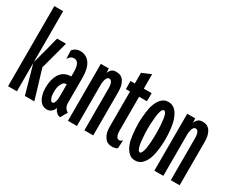

<svg xmlns="http://www.w3.org/2000/svg" viewBox="-93 -977 1607 1323"><g transform="rotate(30 710.5 -316.0)"><path d="M238.3 0Q238.3 0 229.5 -29.3Q220.7 -59.6 209 -98.6Q194.3 -145.5 181.6 -188.5Q168.9 -231.4 168.9 -231.4Q168.9 -231.4 176.8 -259.8Q184.6 -288.1 194.3 -325.2Q207 -371.1 217.8 -412.1Q228.5 -453.1 228.5 -453.1Q228.5 -453.1 193.4 -453.1Q158.2 -453.1 158.2 -453.1Q158.2 -453.1 150.4 -424.8Q143.6 -395.5 133.8 -358.4Q122.1 -313.5 110.4 -271.5Q99.6 -230.5 99.6 -230.5Q99.6 -230.5 99.6 -283.2Q99.6 -335.9 99.6 -403.3Q99.6 -432.6 99.6 -462.9Q99.6 -492.2 99.6 -519.5Q99.6 -569.3 99.6 -603.5Q99.6 -637.7 99.6 -637.7Q99.6 -637.7 64.5 -637.7Q29.3 -637.7 29.3 -637.7Q29.3 -637.7 29.3 -627Q29.3 -615.2 29.3 -595.7Q29.3 -558.6 29.3 -497.1Q29.3 -435.5 29.3 -366.2Q29.3 -321.3 29.3 -275.4Q29.3 -228.5 29.3 -186.5Q29.3 -107.4 29.3 -53.7Q29.3 0 29.3 0Q29.3 0 64.5 0Q99.6 0 99.6 0Q99.6 0 99.6 -29.3Q99.6 -57.6 99.6 -95.7Q99.6 -141.6 99.6 -182.6Q99.6 -223.6 99.6 -223.6Q99.6 -223.6 108.4 -195.3Q116.2 -166 127 -128.9Q139.6 -83 151.4 -42Q163.1 0 163.1 0Q163.1 0 200.2 0Q238.3 0 238.3 0Z M373 -120.1Q373 -120.1 373 -120.1Q373 -120.1 373 -120.1Q373 -105.5 372.1 -94.7Q370.1 -83 367.2 -74.2Q364.3 -64.5 359.4 -59.6Q354.5 -54.7 348.6 -54.7Q348.6 -54.7 348.6 -54.7Q348.6 -54.7 348.6 -54.7Q342.8 -54.7 338.9 -59.6Q334 -64.5 330.1 -74.2Q326.2 -83 324.2 -94.7Q322.3 -107.4 322.3 -122.1Q322.3 -122.1 322.3 -122.1Q322.3 -122.1 322.3 -122.1Q322.3 -142.6 325.2 -159.2Q328.1 -175.8 335 -186.5Q340.8 -198.2 346.7 -205.1Q353.5 -210.9 359.4 -211.9Q359.4 -211.9 366.2 -212.9Q373 -213.9 373 -213.9Q373 -213.9 373 -167Q373 -120.1 373 -120.1ZM477.5 -47.9Q477.5 -47.9 477.5 -47.9Q477.5 -47.9 477.5 -47.9Q470.7 -50.8 464.8 -55.7Q459 -61.5 454.1 -68.4Q449.2 -75.2 446.3 -86.9Q444.3 -98.6 444.3 -114.3Q444.3 -114.3 444.3 -138.7Q444.3 -163.1 444.3 -195.3Q444.3 -234.4 444.3 -270.5Q444.3 -305.7 444.3 -305.7Q444.3 -305.7 444.3 -305.7Q444.3 -305.7 444.3 -305.7Q444.3 -343.8 437.5 -372.1Q430.7 -400.4 417 -419.9Q403.3 -439.5 383.8 -449.2Q365.2 -459 339.8 -459Q339.8 -459 339.8 -459Q339.8 -459 339.8 -459Q330.1 -459 320.3 -457Q311.5 -454.1 303.7 -450.2Q295.9 -445.3 290 -440.4Q284.2 -435.5 280.3 -429.7Q280.3 -429.7 281.2 -396.5Q283.2 -363.3 283.2 -363.3Q283.2 -363.3 283.2 -363.3Q283.2 -363.3 283.2 -363.3Q285.2 -368.2 290 -374Q293.9 -379.9 300.8 -384.8Q307.6 -390.6 314.5 -392.6Q321.3 -394.5 329.1 -394.5Q329.1 -394.5 329.1 -394.5Q329.1 -394.5 329.1 -394.5Q338.9 -394.5 346.7 -389.6Q355.5 -384.8 361.3 -375Q367.2 -364.3 370.1 -348.6Q373 -333 373 -313.5Q373 -313.5 373 -294.9Q373 -276.4 373 -276.4Q373 -276.4 363.3 -275.4Q354.5 -274.4 354.5 -274.4Q354.5 -274.4 354.5 -274.4Q354.5 -274.4 354.5 -274.4Q332 -271.5 314.5 -260.7Q296.9 -249 284.2 -230.5Q271.5 -210 264.6 -182.6Q257.8 -155.3 257.8 -121.1Q257.8 -121.1 257.8 -121.1Q257.8 -121.1 257.8 -121.1Q257.8 -88.9 264.6 -65.4Q270.5 -42 282.2 -26.4Q293 -9.8 307.6 -2Q322.3 5.9 338.9 5.9Q338.9 5.9 338.9 5.9Q338.9 5.9 338.9 5.9Q348.6 5.9 358.4 2.9Q367.2 0 375 -6.8Q382.8 -12.7 387.7 -21.5Q393.6 -29.3 397.5 -39.1Q397.5 -39.1 397.5 -39.1Q397.5 -39.1 397.5 -39.1Q399.4 -30.3 404.3 -22.5Q409.2 -14.6 416 -8.8Q422.9 -2 430.7 2Q437.5 4.9 446.3 5.9Q446.3 5.9 461.9 -21.5Q477.5 -47.9 477.5 -47.9Z M707 0Q707 0 707 -43.9Q707 -87.9 707 -144.5Q707 -168.9 707 -193.4Q707 -218.8 707 -241.2Q707 -283.2 707 -312.5Q707 -340.8 707 -340.8Q707 -340.8 707 -340.8Q707 -340.8 707 -340.8Q707 -367.2 703.1 -388.7Q698.2 -410.2 688.5 -426.8Q678.7 -442.4 663.1 -451.2Q647.5 -459 627 -459Q627 -459 627 -459Q627 -459 627 -459Q613.3 -459 604.5 -456.1Q595.7 -453.1 588.9 -446.3Q582 -439.5 577.1 -431.6Q572.3 -424.8 570.3 -418Q570.3 -418 570.3 -435.5Q569.3 -453.1 569.3 -453.1Q569.3 -453.1 537.1 -453.1Q505.9 -453.1 505.9 -453.1Q505.9 -453.1 505.9 -394.5Q505.9 -335.9 505.9 -260.7Q505.9 -227.5 505.9 -195.3Q505.9 -162.1 505.9 -131.8Q505.9 -76.2 505.9 -38.1Q505.9 0 505.9 0Q505.9 0 541 0Q577.1 0 577.1 0Q577.1 0 577.1 -42Q577.1 -85 577.1 -139.6Q577.1 -183.6 577.1 -226.6Q577.1 -269.5 577.1 -296.9Q577.1 -311.5 577.1 -320.3Q577.1 -329.1 577.1 -329.1Q577.1 -329.1 577.1 -329.1Q577.1 -329.1 577.1 -329.1Q577.1 -344.7 580.1 -357.4Q582 -370.1 586.9 -377.9Q589.8 -386.7 595.7 -390.6Q600.6 -394.5 607.4 -394.5Q607.4 -394.5 607.4 -394.5Q607.4 -394.5 607.4 -394.5Q622.1 -394.5 628.9 -378.9Q636.7 -363.3 636.7 -331.1Q636.7 -331.1 636.7 -288.1Q636.7 -245.1 636.7 -190.4Q636.7 -166 636.7 -142.6Q636.7 -118.2 636.7 -96.7Q636.7 -55.7 636.7 -27.3Q636.7 0 636.7 0Q636.7 0 671.9 0Q707 0 707 0Z M910.2 -453.1Q910.2 -453.1 878.9 -453.1Q847.7 -453.1 847.7 -453.1Q847.7 -453.1 847.7 -467.8Q847.7 -482.4 847.7 -502Q847.7 -525.4 847.7 -546.9Q847.7 -568.4 847.7 -568.4Q847.7 -568.4 811.5 -552.7Q776.4 -538.1 776.4 -538.1Q776.4 -538.1 776.4 -495.1Q776.4 -453.1 776.4 -453.1Q776.4 -453.1 759.8 -453.1Q742.2 -453.1 742.2 -453.1Q742.2 -453.1 742.2 -420.9Q742.2 -388.7 742.2 -388.7Q742.2 -388.7 758.8 -388.7Q775.4 -388.7 775.4 -388.7Q775.4 -388.7 775.4 -352.5Q775.4 -316.4 775.4 -269.5Q775.4 -210.9 775.4 -159.2Q775.4 -107.4 775.4 -107.4Q775.4 -107.4 775.4 -107.4Q775.4 -107.4 775.4 -107.4Q775.4 -82 780.3 -62.5Q786.1 -42 796.9 -27.3Q806.6 -11.7 821.3 -4.9Q835.9 2.9 854.5 2.9Q854.5 2.9 854.5 2.9Q854.5 2.9 854.5 2.9Q870.1 2.9 880.9 0Q892.6 -2.9 898.4 -8.8Q898.4 -8.8 900.4 -41Q902.3 -74.2 902.3 -74.2Q902.3 -74.2 902.3 -74.2Q902.3 -74.2 902.3 -74.2Q897.5 -67.4 891.6 -64.5Q885.7 -60.5 877.9 -60.5Q877.9 -60.5 877.9 -60.5Q877.9 -60.5 877.9 -60.5Q862.3 -60.5 855.5 -76.2Q847.7 -90.8 847.7 -122.1Q847.7 -122.1 847.7 -156.2Q847.7 -190.4 847.7 -235.4Q847.7 -290 847.7 -339.8Q847.7 -388.7 847.7 -388.7Q847.7 -388.7 877.9 -388.7Q909.2 -388.7 909.2 -388.7Q909.2 -388.7 910.2 -420.9Q910.2 -453.1 910.2 -453.1Z M1076.2 -226.6Q1076.2 -189.5 1074.2 -159.2Q1071.3 -128.9 1068.4 -106.4Q1063.5 -83 1057.6 -71.3Q1050.8 -58.6 1043 -58.6Q1043 -58.6 1043 -58.6Q1043 -58.6 1043 -58.6Q1035.2 -58.6 1028.3 -71.3Q1022.5 -83 1017.6 -106.4Q1013.7 -128.9 1011.7 -159.2Q1008.8 -189.5 1008.8 -226.6Q1008.8 -226.6 1008.8 -226.6Q1008.8 -226.6 1008.8 -226.6Q1008.8 -263.7 1011.7 -293.9Q1013.7 -325.2 1017.6 -347.7Q1022.5 -371.1 1028.3 -382.8Q1035.2 -393.6 1043 -393.6Q1043 -393.6 1043 -393.6Q1043 -393.6 1043 -393.6Q1050.8 -393.6 1057.6 -382.8Q1063.5 -371.1 1068.4 -347.7Q1071.3 -325.2 1074.2 -293.9Q1076.2 -263.7 1076.2 -226.6Q1076.2 -226.6 1076.2 -226.6Q1076.2 -226.6 1076.2 -226.6ZM1151.4 -226.6Q1151.4 -252.9 1149.4 -275.4Q1148.4 -298.8 1144.5 -321.3Q1141.6 -341.8 1136.7 -360.4Q1131.8 -377.9 1125 -393.6Q1118.2 -410.2 1109.4 -421.9Q1100.6 -433.6 1090.8 -442.4Q1080.1 -450.2 1068.4 -455.1Q1056.6 -459 1042 -459Q1042 -459 1042 -459Q1042 -459 1042 -459Q1027.3 -459 1015.6 -455.1Q1003.9 -450.2 994.1 -442.4Q983.4 -433.6 975.6 -421.9Q966.8 -410.2 960 -393.6Q953.1 -377.9 948.2 -360.4Q944.3 -341.8 941.4 -321.3Q938.5 -298.8 936.5 -275.4Q934.6 -252.9 934.6 -226.6Q934.6 -226.6 934.6 -226.6Q934.6 -226.6 934.6 -226.6Q934.6 -201.2 936.5 -177.7Q938.5 -154.3 941.4 -132.8Q944.3 -111.3 948.2 -92.8Q953.1 -75.2 960 -58.6Q966.8 -43 975.6 -31.2Q983.4 -19.5 994.1 -10.7Q1003.9 -2.9 1015.6 2Q1027.3 5.9 1042 5.9Q1042 5.9 1042 5.9Q1042 5.9 1042 5.9Q1056.6 5.9 1068.4 2Q1080.1 -2.9 1090.8 -10.7Q1100.6 -19.5 1109.4 -31.2Q1118.2 -43 1125 -58.6Q1131.8 -75.2 1136.7 -92.8Q1141.6 -111.3 1144.5 -132.8Q1148.4 -154.3 1149.4 -177.7Q1151.4 -201.2 1151.4 -226.6Q1151.4 -226.6 1151.4 -226.6Q1151.4 -226.6 1151.4 -226.6Z M1394.5 0Q1394.5 0 1394.5 -43.9Q1394.5 -87.9 1394.5 -144.5Q1394.5 -168.9 1394.5 -193.4Q1394.5 -218.8 1394.5 -241.2Q1394.5 -283.2 1394.5 -312.5Q1394.5 -340.8 1394.5 -340.8Q1394.5 -340.8 1394.5 -340.8Q1394.5 -340.8 1394.5 -340.8Q1394.5 -367.2 1390.6 -388.7Q1385.7 -410.2 1376 -426.8Q1366.2 -442.4 1350.6 -451.2Q1335 -459 1314.5 -459Q1314.5 -459 1314.5 -459Q1314.5 -459 1314.5 -459Q1300.8 -459 1292 -456.1Q1283.2 -453.1 1276.4 -446.3Q1269.5 -439.5 1264.6 -431.6Q1259.8 -424.8 1257.8 -418Q1257.8 -418 1257.8 -435.5Q1256.8 -453.1 1256.8 -453.1Q1256.8 -453.1 1224.6 -453.1Q1193.4 -453.1 1193.4 -453.1Q1193.4 -453.1 1193.4 -394.5Q1193.4 -335.9 1193.4 -260.7Q1193.4 -227.5 1193.4 -195.3Q1193.4 -162.1 1193.4 -131.8Q1193.4 -76.2 1193.4 -38.1Q1193.4 0 1193.4 0Q1193.4 0 1228.5 0Q1264.6 0 1264.6 0Q1264.6 0 1264.6 -42Q1264.6 -85 1264.6 -139.6Q1264.6 -183.6 1264.6 -226.6Q1264.6 -269.5 1264.6 -296.9Q1264.6 -311.5 1264.6 -320.3Q1264.6 -329.1 1264.6 -329.1Q1264.6 -329.1 1264.6 -329.1Q1264.6 -329.1 1264.6 -329.1Q1264.6 -344.7 1267.6 -357.4Q1269.5 -370.1 1274.4 -377.9Q1277.3 -386.7 1283.2 -390.6Q1288.1 -394.5 1294.9 -394.5Q1294.9 -394.5 1294.9 -394.5Q1294.9 -394.5 1294.9 -394.5Q1309.6 -394.5 1316.4 -378.9Q1324.2 -363.3 1324.2 -331.1Q1324.2 -331.1 1324.2 -288.1Q1324.2 -245.1 1324.2 -190.4Q1324.2 -166 1324.2 -142.6Q1324.2 -118.2 1324.2 -96.7Q1324.2 -55.7 1324.2 -27.3Q1324.2 0 1324.2 0Q1324.2 0 1359.4 0Q1394.5 0 1394.5 0Z"/></g></svg>

Font: AgendaMediumCondGoodkids
Style: AgendaMediumCondGoodkids
Weight: 500
Designer: ""
Version: ""